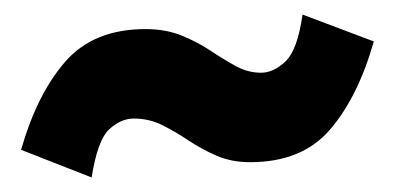

<svg xmlns="http://www.w3.org/2000/svg" viewBox="-20 -390 573 264"><path d="M324 -167Q298 -167 277.5 -176Q257 -185 239 -197Q221 -209 203 -218Q185 -227 164 -227Q146 -227 130 -212Q114 -197 106 -146L9 -184Q31 -261 70 -305.5Q109 -350 180 -350Q208 -350 230 -341Q252 -332 270 -320Q288 -308 304.5 -299Q321 -290 339 -290Q356 -290 372.5 -305.5Q389 -321 396 -370L494 -333Q472 -256 433.5 -211.5Q395 -167 324 -167Z"/></svg>

Font: Atkinson Hyperlegible
Style: Bold Italic
Weight: 700
Italic angle: -12°
Designer: Elliott Scott, Megan Eiswerth, Linus Boman, Theodore Petrosky
Foundry: Braille Institute
Version: Version 1.006; ttfautohint (v1.8.3)